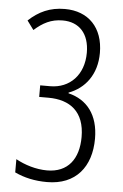

<svg xmlns="http://www.w3.org/2000/svg" viewBox="-53 -762 518 810"><g transform="rotate(5 206.0 -357.0)"><path d="M352 -552C352 -659 289 -724 189 -724C126 -724 79 -702 36 -662L64 -624C100 -656 135 -675 184 -675C254 -675 297 -629 297 -548C297 -454 238 -394 155 -394H113V-345H152C244 -345 306 -299 306 -192C306 -99 261 -39 173 -39C126 -39 78 -54 40 -75V-19C80 0 125 10 177 10C299 10 363 -71 363 -190C363 -291 314 -352 235 -371V-374C303 -399 352 -460 352 -552Z"/></g></svg>

Font: Noto Sans Lao ExtraCondensed Light
Style: Regular
Weight: 300
Width: 2
Designer: Monotype Design Team
Foundry: Monotype Imaging Inc.
Version: Version 2.003